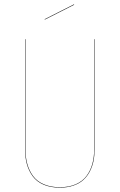

<svg xmlns="http://www.w3.org/2000/svg" viewBox="-20 -862 555 891"><path d="M323.2 -841.8 324.2 -839.8 188 -771 187 -772.9ZM418.9 -680.2V-168.9Q418.9 -139.2 413.6 -113.5Q408.2 -87.9 396 -64.9Q383.8 -42 365.5 -25.9Q347.2 -9.8 319.8 -0.5Q292.5 8.8 257.8 8.8Q214.4 8.8 182.1 -5.1Q149.9 -19 131.6 -44.2Q113.3 -69.3 104.7 -100.3Q96.2 -131.3 96.2 -168.9V-680.2H98.1V-168.9Q98.1 -131.8 106.7 -101.1Q115.2 -70.3 133.1 -45.7Q150.9 -21 182.9 -7.1Q214.8 6.8 257.8 6.8Q300.3 6.8 331.8 -7.1Q363.3 -21 381.6 -45.7Q399.9 -70.3 408.4 -101.1Q417 -131.8 417 -168.9V-680.2Z"/></svg>

Font: Fira Sans Compressed Two
Style: Regular
Weight: 100
Width: 1
Designer: Carrois Corporate & Edenspiekermann AG
Foundry: Carrois Corporate GbR & Edenspiekermann AG
Version: Version 4.203;PS 004.203;hotconv 1.0.88;makeotf.lib2.5.64775